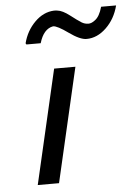

<svg xmlns="http://www.w3.org/2000/svg" viewBox="-52 -752 561 791"><g transform="rotate(-5 229.0 -357.0)"><path d="M76 -583Q75 -584 73 -588Q86 -639 121.5 -674.5Q157 -710 201 -712Q210 -712 215 -711Q236 -709 266.5 -685.5Q297 -662 303 -659Q319 -646 338 -646Q351 -646 365 -657Q385 -671 396 -711H458Q444 -656 406.5 -620Q369 -584 325 -584Q298 -584 253.5 -616Q209 -648 192 -648Q152 -641 135 -583ZM72 -2 181 -474H269L160 -2Z"/></g></svg>

Font: Coval
Style: Book Italic
Weight: 350
Foundry: Context Ltd
Version: Version 001.000